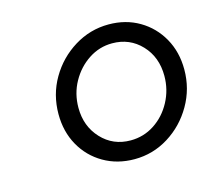

<svg xmlns="http://www.w3.org/2000/svg" viewBox="-67 -789 609 551"><g transform="rotate(-15 237.0 -513.5)"><path d="M270 -317Q219 -317 178.5 -340.5Q138 -364 115 -405Q92 -446 92 -498Q92 -556 120 -604Q148 -652 195 -681Q242 -710 297 -710Q348 -710 388 -686.5Q428 -663 451 -622Q474 -581 474 -529Q474 -472 446 -423.5Q418 -375 371.5 -346Q325 -317 270 -317ZM273 -372Q312 -372 344 -393Q376 -414 395 -449.5Q414 -485 414 -526Q414 -582 379.5 -618.5Q345 -655 293 -655Q255 -655 223 -634Q191 -613 171.5 -578Q152 -543 152 -501Q152 -446 186.5 -409Q221 -372 273 -372Z"/></g></svg>

Font: Red Hat Text VF
Style: Italic
Weight: 400
Italic angle: -12°
Designer: Pentagram, MCKL
Foundry: Pentagram, MCKL
Version: Version 1.023